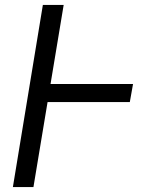

<svg xmlns="http://www.w3.org/2000/svg" viewBox="-20 -755 640 775"><path d="M32 0 153 -735H237L184 -416H517L504 -343H172L115 0Z"/></svg>

Font: Iosevka SS04 Extended
Style: Italic
Weight: 400
Width: 7
Italic angle: -9°
Monospace: yes
Designer: Belleve Invis
Foundry: Belleve Invis
Version: Version 19.0.0; ttfautohint (v1.8.4)